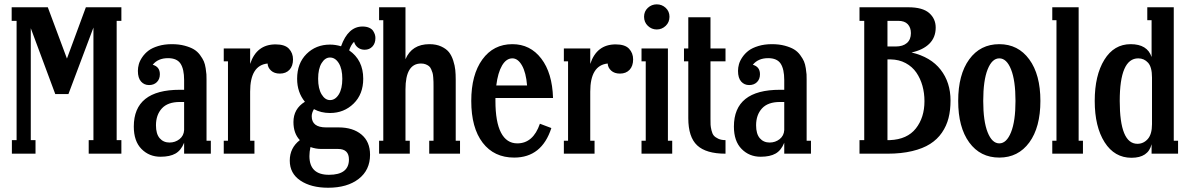

<svg xmlns="http://www.w3.org/2000/svg" viewBox="-20 -714 5525 892"><path d="M378.9 -680.2H543.9V-617.2H522V-63H543.9V0H392.1V-63H414.1V-585.9L297.9 -276.9H236.8L123 -583V-63H145V0H35.2V-63H57.1V-617.2H34.2V-680.2H202.1L291 -441.9Z M939.5 -344.2V-60.1H959.5V0H835.4V-50.8Q821.3 -15.6 795.4 -0.7Q769.5 14.2 725.6 14.2Q672.9 14.2 637.2 -22Q601.6 -58.1 601.6 -126Q601.6 -296.9 815.4 -296.9H835.4V-341.8Q835.4 -393.1 818.6 -418.5Q801.8 -443.8 760.7 -443.8Q713.9 -443.8 689.5 -413.1Q722.7 -403.8 722.7 -369.1Q722.7 -346.2 708.7 -332.5Q694.8 -318.8 672.4 -318.8Q649.9 -318.8 635.3 -335.2Q620.6 -351.6 620.6 -384.8Q620.6 -399.9 625 -415.8Q629.4 -431.6 641.1 -448.7Q652.8 -465.8 669.9 -478.8Q687 -491.7 715.1 -500.2Q743.2 -508.8 778.3 -508.8Q811.5 -508.8 837.9 -501.7Q864.3 -494.6 880.9 -484.6Q897.5 -474.6 909.4 -458.3Q921.4 -441.9 927 -429Q932.6 -416 935.5 -397Q938.5 -377.9 939 -368.4Q939.5 -358.9 939.5 -344.2ZM767.6 -51.8Q793.9 -51.8 814 -67.6Q834 -83.5 835.4 -109.9V-240.2H815.4Q759.3 -240.2 731.9 -210.2Q704.6 -180.2 704.6 -131.8Q704.6 -91.8 721.9 -71.8Q739.3 -51.8 767.6 -51.8Z M1260.3 -507.8Q1303.7 -507.8 1322.5 -487.5Q1341.3 -467.3 1341.3 -438Q1341.3 -407.2 1324.7 -389.6Q1308.1 -372.1 1280.3 -372.1Q1254.4 -372.1 1239.3 -386Q1224.1 -399.9 1223.1 -418.9Q1142.1 -410.6 1142.1 -288.1V-60.1H1162.1V0H1019.5V-60.1H1039.1V-429.2H1019.5V-488.8H1142.1V-417Q1171.9 -507.8 1260.3 -507.8Z M1674.3 -482.9Q1655.8 -482.9 1642.6 -493.2Q1629.4 -503.4 1625 -520Q1610.4 -505.4 1602.1 -480Q1667.5 -435.1 1667.5 -348.1Q1667.5 -276.4 1622.8 -232.7Q1578.1 -189 1513.2 -189Q1471.2 -189 1438.5 -207Q1428.2 -189.9 1428.2 -173.8Q1428.2 -122.1 1495.1 -122.1H1553.2Q1619.6 -122.1 1659.4 -88.9Q1699.2 -55.7 1699.2 4.9Q1699.2 76.2 1646.2 117.2Q1593.3 158.2 1504.4 158.2Q1425.3 158.2 1375.7 125Q1326.2 91.8 1326.2 32.2Q1326.2 -26.9 1373 -63Q1343.3 -94.2 1343.3 -147Q1343.3 -208.5 1396.5 -241.2Q1360.4 -285.2 1360.4 -348.1Q1360.4 -419.9 1404.1 -463.4Q1447.8 -506.8 1513.2 -506.8Q1538.6 -506.8 1564.5 -499Q1597.2 -590.8 1664.1 -590.8Q1682.1 -590.8 1694.8 -585.2Q1707.5 -579.6 1713.4 -570.6Q1719.2 -561.5 1721.7 -553.5Q1724.1 -545.4 1724.1 -537.1Q1724.1 -512.7 1710.2 -497.8Q1696.3 -482.9 1674.3 -482.9ZM1513.2 -249Q1537.6 -249 1554 -275.4Q1570.3 -301.8 1570.3 -348.1Q1570.3 -394 1554 -420.4Q1537.6 -446.8 1513.2 -446.8Q1490.2 -446.8 1474.1 -420.7Q1458 -394.5 1458 -348.1Q1458 -302.2 1474.1 -275.6Q1490.2 -249 1513.2 -249ZM1550.3 -22H1472.2Q1446.8 -22 1422.4 -30.8Q1417.5 -8.8 1417.5 11.2Q1417.5 98.1 1508.3 98.1Q1601.1 98.1 1601.1 26.9Q1601.1 -22 1550.3 -22Z M2097.2 -344.2V-60.1H2117.2V0H1974.1V-60.1H1994.1V-312Q1994.1 -326.2 1993.9 -333.7Q1993.7 -341.3 1992.7 -354.7Q1991.7 -368.2 1989.5 -375.5Q1987.3 -382.8 1983.2 -392.3Q1979 -401.9 1972.9 -406.7Q1966.8 -411.6 1957.5 -415.3Q1948.2 -418.9 1936 -418.9Q1863.8 -418.9 1863.8 -298.8V-60.1H1883.8V0H1741.2V-60.1H1760.7V-620.1H1741.2V-680.2H1863.8V-439Q1893.6 -508.8 1975.1 -508.8Q2006.8 -508.8 2030 -498Q2053.2 -487.3 2065.7 -471.7Q2078.1 -456.1 2085.7 -432.4Q2093.3 -408.7 2095.2 -388.9Q2097.2 -369.1 2097.2 -344.2Z M2383.3 -47.9Q2457 -47.9 2488.3 -139.2L2541.5 -119.1Q2497.1 18.1 2368.7 18.1Q2275.4 18.1 2222.4 -51Q2169.4 -120.1 2169.4 -245.1Q2169.4 -366.7 2220.9 -437.7Q2272.5 -508.8 2360.4 -508.8Q2443.4 -508.8 2494.6 -441.9Q2545.9 -375 2549.3 -258.8H2281.7V-245.1Q2281.7 -147.5 2307.6 -97.7Q2333.5 -47.9 2383.3 -47.9ZM2360.4 -442.9Q2332 -442.9 2312.5 -409.7Q2293 -376.5 2285.6 -316.9H2428.7Q2423.8 -377 2405 -409.9Q2386.2 -442.9 2360.4 -442.9Z M2840.3 -507.8Q2883.8 -507.8 2902.6 -487.5Q2921.4 -467.3 2921.4 -438Q2921.4 -407.2 2904.8 -389.6Q2888.2 -372.1 2860.4 -372.1Q2834.5 -372.1 2819.3 -386Q2804.2 -399.9 2803.2 -418.9Q2722.2 -410.6 2722.2 -288.1V-60.1H2742.2V0H2599.6V-60.1H2619.1V-429.2H2599.6V-488.8H2722.2V-417Q2752 -507.8 2840.3 -507.8Z M2972.2 -636.2Q2972.2 -661.1 2989.7 -677.5Q3007.3 -693.8 3031.2 -693.8Q3055.2 -693.8 3072.8 -677.5Q3090.3 -661.1 3090.3 -636.2Q3090.3 -610.8 3072.8 -594Q3055.2 -577.1 3031.2 -577.1Q3007.3 -577.1 2989.7 -594Q2972.2 -610.8 2972.2 -636.2ZM3103 0H2960.4V-60.1H2980V-429.2H2960.4V-488.8H3083V-60.1H3103Z M3350.6 -488.8V-429.2H3280.8V-162.1Q3280.8 -144 3281.2 -134.3Q3281.7 -124.5 3285.4 -108.6Q3289.1 -92.8 3295.9 -84.5Q3302.7 -76.2 3316.7 -69.6Q3330.6 -63 3350.6 -63V0Q3260.3 0 3219 -38.6Q3177.7 -77.1 3177.7 -165V-429.2H3157.7V-488.8H3177.7V-633.8H3280.8V-488.8Z M3727.5 -344.2V-60.1H3747.6V0H3623.5V-50.8Q3609.4 -15.6 3583.5 -0.7Q3557.6 14.2 3513.7 14.2Q3460.9 14.2 3425.3 -22Q3389.6 -58.1 3389.6 -126Q3389.6 -296.9 3603.5 -296.9H3623.5V-341.8Q3623.5 -393.1 3606.7 -418.5Q3589.8 -443.8 3548.8 -443.8Q3502 -443.8 3477.5 -413.1Q3510.7 -403.8 3510.7 -369.1Q3510.7 -346.2 3496.8 -332.5Q3482.9 -318.8 3460.4 -318.8Q3438 -318.8 3423.3 -335.2Q3408.7 -351.6 3408.7 -384.8Q3408.7 -399.9 3413.1 -415.8Q3417.5 -431.6 3429.2 -448.7Q3440.9 -465.8 3458 -478.8Q3475.1 -491.7 3503.2 -500.2Q3531.2 -508.8 3566.4 -508.8Q3599.6 -508.8 3626 -501.7Q3652.3 -494.6 3668.9 -484.6Q3685.5 -474.6 3697.5 -458.3Q3709.5 -441.9 3715.1 -429Q3720.7 -416 3723.6 -397Q3726.6 -377.9 3727.1 -368.4Q3727.5 -358.9 3727.5 -344.2ZM3555.7 -51.8Q3582 -51.8 3602.1 -67.6Q3622.1 -83.5 3623.5 -109.9V-240.2H3603.5Q3547.4 -240.2 3520 -210.2Q3492.7 -180.2 3492.7 -131.8Q3492.7 -91.8 3510 -71.8Q3527.3 -51.8 3555.7 -51.8Z M4103 0H3973.1V-63H3995.1V-617.2H3973.1V-680.2H4200.2Q4266.1 -680.2 4296.6 -653.6Q4327.1 -627 4327.1 -585.9Q4327.1 -540.5 4297.9 -511.2Q4268.6 -481.9 4214.8 -470.2Q4304.2 -449.2 4350.1 -390.1Q4396 -331.1 4396 -247.1Q4396 -202.1 4386.7 -165.5Q4377.4 -128.9 4356 -97.7Q4334.5 -66.4 4301 -45.2Q4267.6 -23.9 4217.5 -12Q4167.5 0 4103 0ZM4103 -617.2V-498H4141.1Q4174.8 -498 4193.4 -514.2Q4211.9 -530.3 4211.9 -560.1Q4211.9 -585.9 4197.3 -601.6Q4182.6 -617.2 4152.8 -617.2ZM4103 -438V-63H4114.3Q4194.8 -66.4 4234.9 -117.2Q4274.9 -168 4274.9 -244.1Q4274.9 -281.7 4265.4 -315.7Q4255.9 -349.6 4237.1 -377Q4218.3 -404.3 4187.5 -420.9Q4156.7 -437.5 4117.2 -438Z M4622.6 18.1Q4534.2 18.1 4482.9 -52.2Q4431.6 -122.6 4431.6 -245.1Q4431.6 -367.7 4482.9 -438.2Q4534.2 -508.8 4622.6 -508.8Q4710 -508.8 4761.7 -438.2Q4813.5 -367.7 4813.5 -245.1Q4813.5 -122.6 4762 -52.2Q4710.4 18.1 4622.6 18.1ZM4697.8 -245.1Q4697.8 -339.8 4677.2 -391.4Q4656.7 -442.9 4622.6 -442.9Q4588.9 -442.9 4568.4 -391.6Q4547.9 -340.3 4547.9 -245.1Q4547.9 -150.9 4568.4 -99.4Q4588.9 -47.9 4622.6 -47.9Q4656.2 -47.9 4677 -99.4Q4697.8 -150.9 4697.8 -245.1Z M5011.2 0H4868.7V-60.1H4888.2V-620.1H4868.7V-680.2H4991.2V-60.1H5011.2Z M5236.8 19Q5157.7 19 5111.8 -53.2Q5065.9 -125.5 5065.9 -245.1Q5065.9 -363.8 5110.6 -436.3Q5155.3 -508.8 5232.9 -508.8Q5310.1 -508.8 5330.1 -449.2V-620.1H5310.1V-680.2H5433.1V-60.1H5453.1V0H5330.1V-43.9Q5314.5 19 5236.8 19ZM5264.2 -45.9Q5292.5 -45.9 5312.3 -68.1Q5332 -90.3 5332 -137.2V-354Q5332 -402.3 5313.7 -422.6Q5295.4 -442.9 5268.1 -442.9Q5182.1 -442.9 5182.1 -245.1Q5182.1 -45.9 5264.2 -45.9Z"/></svg>

Font: Margherita Bold
Style: Regular
Weight: 700
Designer: James Puckett
Foundry: Dunwich Type Founders
Version: Version 1.008;hotconv 1.0.109;makeotfexe 2.5.65596